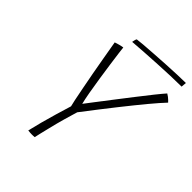

<svg xmlns="http://www.w3.org/2000/svg" viewBox="-214 -883 1013 1013"><g transform="rotate(45 293.0 -376.5)"><path d="M238 -244.5Q235.5 -252 229.2 -282.8Q223 -313.5 214.5 -357Q206 -400.5 197.2 -448.2Q188.5 -496 181 -539Q173.5 -582 168.5 -611.2Q163.5 -640.5 162.5 -646Q174.5 -650 187 -653.5Q199.5 -657 213.5 -659Q214 -651.5 218 -620.5Q222 -589.5 228.2 -545.2Q234.5 -501 241.8 -453Q249 -405 256.5 -363Q264 -321 270.5 -295.5Q282 -310.5 309 -346Q336 -381.5 370.8 -426.5Q405.5 -471.5 440.8 -517Q476 -562.5 505 -598.8Q534 -635 549 -651.5Q557 -647 564 -641.5Q571 -636 576.8 -630.5Q582.5 -625 586.5 -620.5Q558 -590.5 516 -540Q474 -489.5 416.2 -416.5Q358.5 -343.5 283.5 -245.5Q281 -237 274.5 -215.2Q268 -193.5 261 -169Q254 -144.5 249.5 -127Q244 -105 237 -76.8Q230 -48.5 224.5 -25.2Q219 -2 217.5 6Q212 6.5 206.5 6.8Q201 7 196 7Q190 7 183.5 6.5Q177 6 168.5 5Q177 -31 188 -72.8Q199 -114.5 212 -158.2Q225 -202 238 -244.5ZM577 -730.5Q541 -730.5 495.8 -728.8Q450.5 -727 402 -724.5Q353.5 -722 307.8 -719Q262 -716 225.5 -713Q226.5 -718.5 228.5 -727.2Q230.5 -736 233.5 -739.5Q245 -741.5 276 -744Q307 -746.5 348.5 -749.2Q390 -752 434.2 -754.5Q478.5 -757 517 -758.5Q555.5 -760 579.5 -760Z"/></g></svg>

Font: Grandstander Thin Thin
Style: Italic
Weight: 250
Italic angle: -15°
Version: Version 1.200